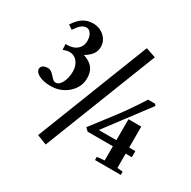

<svg xmlns="http://www.w3.org/2000/svg" viewBox="-167 -864 1090 1093"><g transform="rotate(30 377.5 -317.5)"><path d="M269 64 205.1 39.1 493.7 -698.7 559.1 -676.8ZM125.5 -238.3Q80.1 -238.3 50 -253.2Q20 -268.1 20 -290.5Q20 -304.2 32 -312Q43.9 -319.8 64.5 -319.8Q84.5 -319.8 104.5 -295.9Q118.7 -279.3 125.7 -274.4Q132.8 -269.5 142.6 -269.5Q164.1 -269.5 179.9 -300.3Q195.8 -331.1 195.8 -372.1Q195.8 -410.6 176 -435.5Q156.2 -460.4 124.5 -460.4Q107.4 -460.4 83 -451.2L81.1 -488.3Q126.5 -485.8 153.3 -507.1Q180.2 -528.3 180.2 -565.9Q180.2 -593.3 168.2 -611.3Q156.2 -629.4 138.7 -629.4Q120.6 -629.4 104.5 -616Q88.4 -602.5 70.8 -575.7L43 -594.7Q67.9 -633.3 95.7 -650.9Q123.5 -668.5 159.7 -668.5Q203.1 -668.5 233.4 -640.9Q263.7 -613.3 263.7 -574.2Q263.7 -547.4 249.3 -526.4Q234.9 -505.4 203.1 -486.3Q246.6 -471.7 265.9 -446.5Q285.2 -421.4 285.2 -380.4Q285.2 -321.3 238.5 -279.8Q191.9 -238.3 125.5 -238.3ZM556.6 0V-21L605.5 -25.4V-118.7H439.5L420.4 -137.2L538.1 -291Q586.9 -355.5 646.5 -448.7H692.4L700.7 -438.5L489.7 -158.7H605.5V-296.4H689.5V-158.7H730V-118.7H689.5V-24.9L726.1 -21V0Z"/></g></svg>

Font: Elstob 18pt
Style: Bold
Weight: 700
Designer: Peter S. Baker
Version: Version 1.015